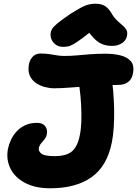

<svg xmlns="http://www.w3.org/2000/svg" viewBox="-20 -1001 738 1033"><path d="M250 12Q169 12 114 -17.5Q59 -47 35.5 -95.5Q12 -144 23 -201Q28 -225 39.5 -249.5Q51 -274 70 -294.5Q89 -315 116 -327.5Q143 -340 180 -340Q210 -340 223.5 -321.5Q237 -303 232 -279Q229 -264 220 -252.5Q211 -241 201.5 -230Q192 -219 189 -204Q186 -188 202.5 -174.5Q219 -161 274 -161Q338 -161 368 -187.5Q398 -214 409 -272Q416 -304 417.5 -346.5Q419 -389 416.5 -436Q414 -483 408 -527.5Q402 -572 394 -607Q390 -635 410.5 -655.5Q431 -676 456 -676Q513 -675 542 -657.5Q571 -640 579 -591Q585 -557 589 -510.5Q593 -464 594 -414Q595 -364 592 -317.5Q589 -271 582 -236Q557 -108 473 -48Q389 12 250 12ZM271 -526Q247 -526 220.5 -533Q194 -540 172 -555.5Q150 -571 139.5 -596Q129 -621 136 -657Q142 -683 158 -698Q174 -713 198 -713Q223 -713 244 -710Q265 -707 285 -703.5Q305 -700 325 -700Q361 -700 393.5 -703Q426 -706 463 -709Q500 -712 550 -712Q589 -712 626 -703.5Q663 -695 683.5 -672Q704 -649 695 -604Q683 -544 613 -544Q548 -544 484.5 -539.5Q421 -535 366 -530.5Q311 -526 271 -526ZM319 -749Q299 -749 283.5 -758.5Q268 -768 259.5 -784Q251 -800 252 -820Q253 -832 259.5 -844Q266 -856 288.5 -875Q311 -894 360 -927Q392 -947 414 -959Q436 -971 454 -976Q472 -981 492 -981Q526 -981 545 -968.5Q564 -956 578 -933Q594 -905 611 -889.5Q628 -874 641 -863Q654 -852 660.5 -840Q667 -828 663 -807Q658 -782 635 -768Q612 -754 583 -754Q553 -754 529 -764Q505 -774 482.5 -798Q460 -822 434 -864L506 -862Q456 -820 425 -797Q394 -774 375.5 -763.5Q357 -753 344.5 -751Q332 -749 319 -749Z"/></svg>

Font: Shantell Sans ExtraBold
Style: Italic
Weight: 800
Italic angle: -11°
Designer: Stephen Nixon, Anya Danilova, Shantell Martin
Foundry: Arrow Type
Version: Version 1.011;[c5ecc13dd]